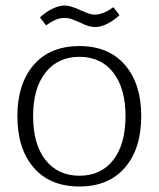

<svg xmlns="http://www.w3.org/2000/svg" viewBox="-20 -665 575 696"><path d="M269 -584Q250 -592 239 -596Q228 -600 215 -600Q197 -600 181 -593Q165 -586 147 -573L125 -602Q145 -621 169.5 -633Q194 -645 215 -645Q236 -645 274 -627Q278 -625 294.5 -618.5Q311 -612 324 -612Q354 -612 391 -639L413 -610Q393 -591 369.5 -579Q346 -567 325 -567Q301 -567 269 -584ZM43 -244Q43 -361 102 -429.5Q161 -498 268 -498Q374 -498 433 -429.5Q492 -361 492 -244Q492 -126 433 -57.5Q374 11 268 11Q161 11 102 -57.5Q43 -126 43 -244ZM435 -244Q435 -345 390.5 -402Q346 -459 268 -459Q190 -459 145 -402Q100 -345 100 -244Q100 -142 145 -85Q190 -28 268 -28Q346 -28 390.5 -85Q435 -142 435 -244Z"/></svg>

Font: Maitree Light
Style: Regular
Weight: 300
Designer: CadsonDemak Team
Foundry: CadsonDemak
Version: Version 1.001